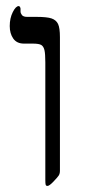

<svg xmlns="http://www.w3.org/2000/svg" viewBox="-20 -609 296 635"><path d="M178.2 -43.9Q178.2 -34.7 174.1 -28.3Q169.9 -22 156.5 -8.1Q143.1 5.9 137.2 5.9Q132.3 5.9 131.1 2.2Q129.9 -1.5 129.9 -14.2V-402.8Q129.9 -431.2 127 -443.4Q124 -455.6 116.5 -460.2Q108.9 -464.8 87.9 -464.8H59.1Q35.6 -464.8 23.9 -481.4Q12.2 -498 12.2 -522.9Q12.2 -548.8 22.2 -568.8Q32.2 -588.9 42 -588.9Q44.4 -588.9 46.1 -585.9Q47.9 -583 47.9 -580.1V-570.8Q47.9 -565.4 52.5 -559.3Q57.1 -553.2 69.8 -553.2H100.1Q135.7 -553.2 150.9 -547.9Q166 -542.5 172.1 -529.5Q178.2 -516.6 178.2 -485.8Z"/></svg>

Font: Times New Roman
Style: Regular
Weight: 400
Designer: Steve Matteson
Foundry: Ascender Corporation
Version: Version 2.00.3